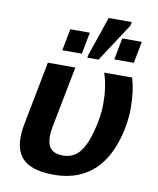

<svg xmlns="http://www.w3.org/2000/svg" viewBox="-89 -866 777 945"><g transform="rotate(10 300.0 -393.5)"><path d="M244.1 9.8Q146 9.8 98.9 -27.3Q51.8 -64.5 51.8 -143.1Q51.8 -174.3 59.1 -211.4L120.6 -528.3H257.8L198.7 -224.6Q192.9 -195.3 192.9 -172.9Q192.9 -132.3 211.7 -111.8Q230.5 -91.3 272 -91.3Q321.3 -91.3 352.1 -125.2Q382.8 -159.2 403.6 -235.8Q424.3 -312.5 424.3 -375.5Q424.3 -463.4 401.9 -528.3H541.5Q561 -464.8 561 -381.8Q561 -276.9 523.2 -181.4Q485.4 -85.9 415 -38.1Q344.7 9.8 244.1 9.8ZM307.1 -586.4 310.5 -602.5 377 -796.9H492.7L489.3 -778.8L363.3 -586.4ZM179.7 -601.1 200.7 -709.5H298.3L277.3 -601.1ZM439.5 -601.1 460.4 -709.5H558.1L537.1 -601.1Z"/></g></svg>

Font: Cousine
Style: Bold Italic
Weight: 700
Italic angle: -12°
Monospace: yes
Designer: Steve Matteson
Foundry: Ascender Corporation
Version: Version 1.20